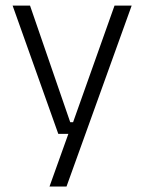

<svg xmlns="http://www.w3.org/2000/svg" viewBox="-20 -508 526 700"><path d="M273 -62.5 241.5 -48.5 397.5 -487.5H460L222.5 172H160.5L237.5 -43L263 -20H192.5L26 -487.5H89.5L236 -62.5Z"/></svg>

Font: Anek Odia Medium Light
Style: Regular
Weight: 300
Version: Version 1.003